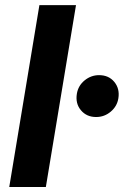

<svg xmlns="http://www.w3.org/2000/svg" viewBox="-20 -748 495 768"><path d="M284 -727.5 163.4 0H17L137.6 -727.5ZM364.5 -279.9Q326.4 -279.9 303.7 -307Q281 -334 287.5 -373.3Q292.9 -405.5 318.5 -426.5Q344.2 -447.4 376.3 -447.4Q415 -447.4 437.3 -420.3Q459.5 -393.3 453.5 -354.9Q448.5 -322.9 423 -301.4Q397.5 -279.9 364.5 -279.9Z"/></svg>

Font: Inter
Style: Italic
Weight: 400
Italic angle: -9.3988°
Designer: Rasmus Andersson
Foundry: rsms
Version: Version 4.001;git-66647c0bb